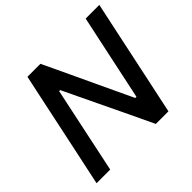

<svg xmlns="http://www.w3.org/2000/svg" viewBox="-168 -908 1103 1103"><g transform="rotate(-45 383.5 -356.5)"><path d="M31.5 0Q44 -58.5 55.5 -113Q67 -167.5 81.5 -234.5L132 -473Q146.5 -542 158.5 -598Q170.5 -654 183 -713H288.5Q328.5 -628.5 366 -549Q403 -469.5 438.5 -394L535 -189H544.5L605 -473.5Q619.5 -542 631.5 -598Q643.5 -653.5 656 -713H767Q754 -653.5 742.5 -598Q730.5 -542 716 -473.5L665.5 -235Q651 -167.5 639.5 -113Q628 -58.5 615.5 0H513Q479 -72 442 -150Q404.5 -227.5 360.5 -320L262 -526H253.5L192 -235Q177.5 -167 166.2 -113Q155 -59 142.5 0Z"/></g></svg>

Font: Heraclito Medium
Style: Italic
Weight: 500
Italic angle: -12°
Designer: Kostas Bartsokas (font) & Cristiano Sobral (main changes)
Foundry: Kostas Bartsokas (font) & Cristiano Sobral (main changes)
Version: Version 1.00;July 8, 2020;FontCreator 13.0.0.2655 64-bit